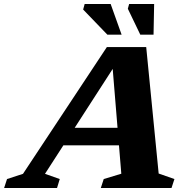

<svg xmlns="http://www.w3.org/2000/svg" viewBox="-86 -936 942 956"><path d="M186 -212.5 215.5 -299.5H560L530.5 -212.5ZM704 -72 782.5 -44.5 768 0H416L430.5 -44.5L518 -71L472 -631L502 -634.5L138 -70.5L211.5 -44.5L198 0H-65.5L-51 -44.5L28.5 -70.5L446 -701.5H642ZM519.5 -763.5H448.5L328 -888.5L335.5 -916H465ZM678.5 -763.5H612.5L550.5 -892.5L557 -916H681.5Z"/></svg>

Font: Newsreader 9pt
Style: Bold Italic
Weight: 700
Italic angle: -17°
Designer: Hugues Gentile
Foundry: Production Type
Version: Version 1.003